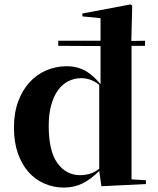

<svg xmlns="http://www.w3.org/2000/svg" viewBox="-20 -838 713 867"><path d="M574 -28 639 -24V-7L438 3L428 -66Q390 -28 352 -9.5Q314 9 269 9Q222 9 180.5 -9Q139 -27 108.5 -61.5Q78 -96 60.5 -146.5Q43 -197 43 -262Q43 -328 62 -379.5Q81 -431 113.5 -466.5Q146 -502 189.5 -520.5Q233 -539 282 -539Q325 -539 360.5 -521Q396 -503 434 -458V-630L243 -631V-654H434V-756L352 -764V-777L569 -818L577 -813L573 -653L635 -654V-631H574ZM342 -47Q364 -47 385 -53Q406 -59 428 -76V-455Q406 -472 386.5 -478.5Q367 -485 347 -485Q316 -485 289 -471.5Q262 -458 242.5 -431.5Q223 -405 211.5 -364.5Q200 -324 200 -270Q200 -155 239.5 -101Q279 -47 342 -47Z"/></svg>

Font: XinYuGongZhangJiaSongA
Style: Regular
Weight: 900
Designer: XinYuGong
Foundry: Adobe Systems Incorporated
Version: Version 1.00